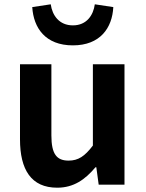

<svg xmlns="http://www.w3.org/2000/svg" viewBox="-20 -859 677 893"><path d="M246 14C323 14 376 -24 424 -81H428L439 0H559V-560H412V-182C374 -132 344 -112 299 -112C244 -112 219 -142 219 -229V-560H73V-211C73 -70 125 14 246 14ZM319 -648C446 -648 502 -729 507 -826L421 -839C414 -788 383 -741 319 -741C255 -741 223 -788 216 -839L130 -826C136 -729 191 -648 319 -648Z"/></svg>

Font: Noto Sans CJK TC
Style: Bold
Weight: 700
Designer: Ryoko NISHIZUKA 西塚涼子 (kana, bopomofo & ideographs); Paul D. Hunt (Latin, Greek & Cyrillic); Sandoll Communications 산돌커뮤니
Foundry: Adobe
Version: Version 2.004;hotconv 1.0.118;makeotfexe 2.5.65603